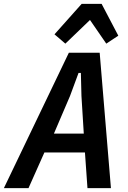

<svg xmlns="http://www.w3.org/2000/svg" viewBox="-57 -970 658 990"><path d="M394 0 381 -184H172L90 0H-37L298 -698H457L515 0ZM363 -475 360 -594H348L304 -475L221 -281H375ZM467 -950 553 -786 491 -745 407 -867 280 -745 224 -793 364 -950Z"/></svg>

Font: IBM Plex Sans Condensed SemiBold
Style: Italic
Weight: 600
Width: 3
Italic angle: -11°
Designer: Mike Abbink, Paul van der Laan, Pieter van Rosmalen
Foundry: Bold Monday
Version: Version 1.3